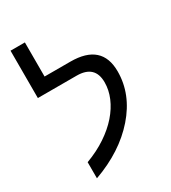

<svg xmlns="http://www.w3.org/2000/svg" viewBox="-201 -917 931 1043"><g transform="rotate(-30 265.0 -395.5)"><path d="M94 -79Q164 -105 219.5 -142Q275 -179 313 -222.5Q351 -266 371 -313.5Q391 -361 391 -409Q391 -516 277 -516H34V-813H124V-599H286Q482 -599 482 -425Q482 -282 377 -162Q272 -42 94 22Z"/></g></svg>

Font: Libra Sans
Style: Regular
Weight: 400
Foundry: Context Ltd
Version: Version 1.000; ttfautohint (v1.3)